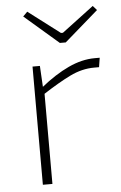

<svg xmlns="http://www.w3.org/2000/svg" viewBox="-52 -743 491 780"><g transform="rotate(-5 194.0 -353.0)"><path d="M121 -482 126 -393 130 -377V0H91V-482ZM366 -494 360 -456H340Q290 -456 241 -432Q192 -408 126 -365L124 -395Q182 -442 237.5 -468Q293 -494 346 -494ZM356 -706 372 -688 234 -568H210L71 -688L89 -706L218 -608H226Z"/></g></svg>

Font: Exo 2 ExtraLight
Style: Regular
Weight: 250
Designer: Natanael Gama
Foundry: Natanael Gama
Version: Version 2.010